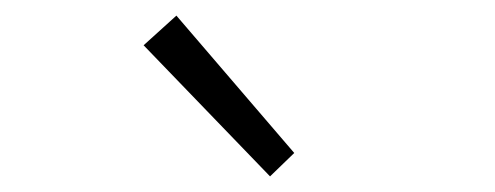

<svg xmlns="http://www.w3.org/2000/svg" viewBox="-20 -861 634 246"><path d="M326 -635 357 -665 206 -841 164 -803Z"/></svg>

Font: Noto Sans KR Light
Style: Regular
Weight: 300
Designer: Ryoko NISHIZUKA 西塚涼子 (kana, bopomofo & ideographs); Paul D. Hunt (Latin, Greek & Cyrillic); Sandoll Communications 산돌커뮤니
Foundry: Adobe
Version: Version 2.004;hotconv 1.0.118;makeotfexe 2.5.65603